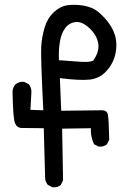

<svg xmlns="http://www.w3.org/2000/svg" viewBox="-20 -790 540 816"><path d="M203.1 5.9 183.6 -3.9Q173.8 -15.6 171.9 -31.2L166 -245.1Q91.8 -246.1 72.3 -246.1Q52.7 -246.1 43.9 -266.1Q35.2 -286.1 33.2 -403.3Q35.2 -418.9 44.9 -430.7Q60.5 -444.3 82 -442.4L101.6 -432.6Q115.2 -417 113.3 -395.5L109.4 -323.2L164.1 -321.3Q152.3 -553.7 155.3 -594.2Q158.2 -634.8 169.9 -673.8Q181.6 -712.9 209 -738.3Q236.3 -763.7 266.1 -767.6Q295.9 -771.5 325.2 -767.6Q354.5 -763.7 377 -752.9Q399.4 -742.2 428.7 -709Q458 -675.8 468.8 -639.6Q479.5 -603.5 470.7 -562Q461.9 -520.5 432.6 -488.3Q403.3 -456.1 360.4 -451.7Q317.4 -447.3 234.4 -458L240.2 -319.3L407.2 -321.3Q433.6 -323.2 438 -304.7Q442.4 -286.1 444.3 -196.3L434.6 -176.8Q420.9 -165 399.4 -167L379.9 -176.8Q364.3 -208 366.2 -245.1L244.1 -243.2L248 -23.4L238.3 -3.9Q224.6 7.8 203.1 5.9ZM376 -532.2Q403.3 -570.3 397.5 -605.5Q391.6 -640.6 360.4 -669.9Q329.1 -699.2 301.8 -696.3Q274.4 -693.4 257.3 -670.9Q240.2 -648.4 234.4 -611.3Q228.5 -574.2 230.5 -534.2Q263.7 -532.2 296.4 -529.3Q329.1 -526.4 346.7 -526.9Q364.3 -527.3 376 -532.2Z"/></svg>

Font: JasonHandwriting4
Style: Regular
Weight: 400
Version: Version 1.01.21